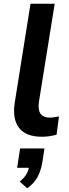

<svg xmlns="http://www.w3.org/2000/svg" viewBox="-20 -725 373 1032"><path d="M205 10Q120 10 83 -37Q46 -84 59 -172L144 -705H274L189 -176Q186 -148 190.5 -130Q195 -112 209.5 -102.5Q224 -93 247 -93Q260 -93 272 -95Q284 -97 297 -99L284 -1Q266 4 246.5 7Q227 10 205 10ZM126 287 86 251Q112 230 123.5 208.5Q135 187 138 162L161 177H72L88 73H219L207 151Q199 194 181.5 227Q164 260 126 287Z"/></svg>

Font: Nunito Sans 10pt
Style: Bold Italic
Weight: 700
Italic angle: -9°
Designer: Vernon Adams
Foundry: Vernon Adams
Version: Version 3.101;gftools[0.9.27]